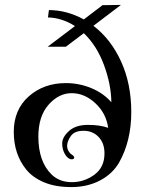

<svg xmlns="http://www.w3.org/2000/svg" viewBox="-20 -761 602 781"><path d="M397 -740 472 -741 360 -656Q431 -602 472.5 -511Q514 -420 514 -305Q514 -187 464 -99Q437 -53 386 -26.5Q335 0 270 0Q205 0 159 -19.5Q113 -39 87 -71Q36 -134 36 -224.5Q36 -315 97 -369Q158 -423 248 -423Q302 -423 351.5 -402.5Q401 -382 433 -345Q432 -418 403 -496.5Q374 -575 321 -626L248 -571H174L285 -655Q231 -689 175 -690L179 -720Q251 -720 321 -682ZM405 -137Q405 -179 381 -204Q357 -229 320 -229Q283 -229 268 -207.5Q253 -186 253 -167.5Q253 -149 268 -135Q282 -126 282 -121Q282 -113 272 -113Q257 -113 245 -132.5Q233 -152 233 -177.5Q233 -203 260.5 -228Q288 -253 337.5 -253Q387 -253 420 -241Q412 -300 368 -341Q324 -382 271.5 -382Q219 -382 177.5 -335Q136 -288 136 -205Q136 -103 191 -50Q223 -20 272.5 -20Q322 -20 363.5 -50Q405 -80 405 -137Z"/></svg>

Font: Spirax
Style: Regular
Weight: 400
Designer: Brenda Gallo (gbrenda1987@gmail.com)
Foundry: Brenda Gallo
Version: Version 1.002